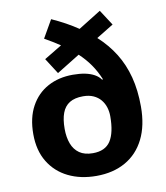

<svg xmlns="http://www.w3.org/2000/svg" viewBox="-86 -836 791 917"><g transform="rotate(-10 309.5 -377.5)"><path d="M224.1 -765.1Q258.8 -749.5 290.5 -732.2Q322.3 -714.8 350.1 -695.8L460 -764.2L508.8 -689L425.8 -638.2Q474.6 -593.8 507.6 -540.8Q540.5 -487.8 557.4 -423.3Q574.2 -358.9 574.2 -279.8Q574.2 -187.5 541.7 -122.8Q509.3 -58.1 449.5 -24.2Q389.6 9.8 308.1 9.8Q231.4 9.8 172.1 -19.3Q112.8 -48.3 78.9 -104Q44.9 -159.7 44.9 -238.8Q44.9 -317.9 75 -373Q105 -428.2 158 -457Q210.9 -485.8 279.8 -485.8Q313.5 -485.8 339.4 -480.5Q365.2 -475.1 384 -464.6Q402.8 -454.1 414.1 -438L418 -439.9Q401.4 -480 378.7 -512.7Q356 -545.4 324.2 -575.2L211.9 -505.9L163.1 -582L249 -633.8Q231.9 -645 213.6 -656.5Q195.3 -668 174.8 -679.2ZM310.1 -376Q269.5 -376 244.6 -360.6Q219.7 -345.2 208.3 -314.7Q196.8 -284.2 196.8 -237.8Q196.8 -196.8 208.5 -165.8Q220.2 -134.8 245.1 -117.4Q270 -100.1 310.1 -100.1Q370.1 -100.1 396 -140.1Q421.9 -180.2 421.9 -259.8Q421.9 -282.7 415.3 -303.5Q408.7 -324.2 395 -340.6Q381.3 -356.9 360.1 -366.5Q338.9 -376 310.1 -376Z"/></g></svg>

Font: Wonky
Style: Regular
Weight: 400
Designer: Monotype Design Team
Foundry: Monotype Imaging Inc.
Version: Version 3.000